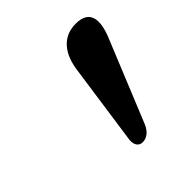

<svg xmlns="http://www.w3.org/2000/svg" viewBox="-106 -855 487 487"><g transform="rotate(-45 138.0 -611.5)"><path d="M138.5 -445Q129 -445 123.5 -452.2Q118 -459.5 119 -473L149.5 -686.5Q154.5 -731 175.5 -754.5Q196.5 -778 231 -778Q266 -778 273.5 -754.5Q281 -731 261.5 -686.5L174 -472.5Q167.5 -458.5 158.5 -451.8Q149.5 -445 138.5 -445Z"/></g></svg>

Font: Fraunces Medium
Style: Italic
Weight: 500
Italic angle: -16°
Version: Version 1.000;[b76b70a41]